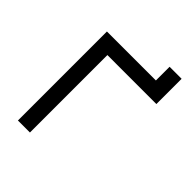

<svg xmlns="http://www.w3.org/2000/svg" viewBox="-187 -753 858 858"><g transform="rotate(45 242.0 -324.5)"><path d="M458.5 -649V-489.5H149V0H73V-562.5H382.5V-649Z"/></g></svg>

Font: Russisch Sans
Style: Regular
Weight: 400
Designer: Michael Sharanda (font) & Cristiano Sobral (main changes)
Foundry: Michael Sharanda
Version: Version 2.00;October 25, 2020;FontCreator 13.0.0.2681 64-bit